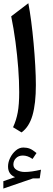

<svg xmlns="http://www.w3.org/2000/svg" viewBox="-29 -791 322 1159"><path d="M51.8 202.6Q51.8 223.6 72.5 235.4Q93.3 247.1 120.6 247.1Q161.1 247.1 218.3 233.4L210.9 285.6L169.4 286.1L-8.8 347.2V302.7L62 278.3Q19.5 261.2 19.5 213.9Q19.5 188 32.5 161.6Q45.4 135.3 66.4 117.4Q87.4 99.6 111.8 99.6Q133.3 99.6 150.4 106.2Q167.5 112.8 191.4 132.8L167.5 168.5Q150.9 157.2 137 152.6Q123 147.9 108.9 147.9Q83 147.9 67.4 163.8Q51.8 179.7 51.8 202.6ZM142.1 -771.5Q150.9 -726.1 159.2 -663.1Q167.5 -600.1 173.8 -530.5Q180.2 -460.9 183.8 -395Q187.5 -329.1 187.5 -277.8Q187.5 -165.5 167.2 -95.2Q147 -24.9 101.1 8.3L49.8 -22.9Q69.3 -64.9 78.1 -112.5Q86.9 -160.2 86.9 -234.9Q86.9 -301.3 81.1 -379.4Q75.2 -457.5 64.5 -538.3Q53.7 -619.1 38.6 -692.4Z"/></svg>

Font: Pinar DS4-Medium
Style: Regular
Weight: 500
Designer: Amin Abedi
Version: Version 2.000